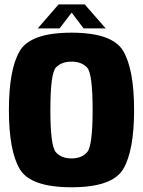

<svg xmlns="http://www.w3.org/2000/svg" viewBox="-20 -826 636 852"><path d="M297 5Q115 5 67.2 -76.5Q19.5 -158 19.5 -337.5Q19.5 -517 67.2 -599Q115 -681 297.2 -681Q479.5 -681 527.2 -599Q575 -517 575 -337.5Q575 -158 527.2 -76.5Q479.5 5 297 5ZM297 -123Q342 -123 366.5 -150.5Q391 -178 391 -337.5Q391 -500 366.5 -526.2Q342 -552.5 297 -552.5Q252.5 -552.5 228 -526.2Q203.5 -500 203.5 -337.5Q203.5 -178 228 -150.5Q252.5 -123 297 -123ZM147.5 -700 240 -806.5H356L449 -700H351L298 -770L244.5 -700Z"/></svg>

Font: Anybody ExtraBold
Style: Regular
Weight: 800
Designer: Tyler Finck
Foundry: Etcetera Type Company
Version: Version 1.010; ttfautohint (v1.8.3) -l 8 -r 50 -G 200 -x 14 